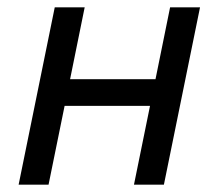

<svg xmlns="http://www.w3.org/2000/svg" viewBox="-20 -506 601 526"><path d="M31 0 130 -486H212L172 -289H406L446 -486H528L429 0H347L391 -216H157L113 0Z"/></svg>

Font: mr_Source Sans Pro
Style: Italic
Weight: 400
Italic angle: -11°
Designer: Paul D. Hunt
Foundry: Adobe Systems Incorporated
Version: Version 1.036;July 10, 2024;FontCreator 11.5.0.2430 64-bit